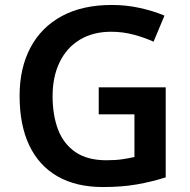

<svg xmlns="http://www.w3.org/2000/svg" viewBox="-20 -744 766 774"><path d="M378 -392H648V-29Q591 -11 531 -0.5Q471 10 395 10Q287 10 212 -33Q137 -76 98 -158Q59 -240 59 -358Q59 -469 102.5 -551.5Q146 -634 229 -679Q312 -724 431 -724Q489 -724 543.5 -712Q598 -700 643 -681L599 -576Q564 -592 520 -604Q476 -616 428 -616Q355 -616 302 -584Q249 -552 220.5 -493.5Q192 -435 192 -356Q192 -280 214 -222Q236 -164 284 -131Q332 -98 409 -98Q447 -98 473 -102Q499 -106 522 -111V-283H378Z"/></svg>

Font: Noto Sans Hanifi Rohingya SemiBold
Style: Regular
Weight: 600
Version: Version 2.101